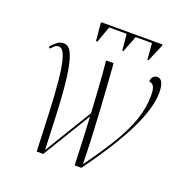

<svg xmlns="http://www.w3.org/2000/svg" viewBox="-126 -822 919 941"><g transform="rotate(20 333.5 -352.0)"><path d="M252 -608 244 -695 245 -704H565L563 -695L526 -608H520L513 -693H428L395 -608H389L381 -693H290L259 -608ZM164 0Q160 -107 156 -201Q152 -295 145 -367Q138 -439 125 -480Q112 -521 90 -521Q78 -521 69.5 -513.5Q61 -506 51 -496L44 -504Q59 -520 73 -532Q87 -544 109 -544Q137 -544 153 -504Q169 -464 178 -392.5Q187 -321 191.5 -226Q196 -131 200 -21L350 -268Q347 -316 344 -367Q341 -418 337.5 -463Q334 -508 331 -536H370Q373 -494 377.5 -433.5Q382 -373 386 -303Q390 -233 393.5 -160Q397 -87 398 -19Q467 -114 511 -187.5Q555 -261 576 -324Q597 -387 597 -450Q597 -487 587.5 -499Q578 -511 565 -511Q565 -528 574 -537Q583 -546 595 -546Q613 -546 621.5 -527.5Q630 -509 630 -477Q630 -397 573.5 -281Q517 -165 397 0H362Q360 -67 357 -128Q354 -189 351 -251L198 0Z"/></g></svg>

Font: Noto Serif Display Condensed ExtraLight
Style: Italic
Weight: 200
Width: 3
Italic angle: -12°
Designer: Monotype Design Team
Foundry: Monotype Imaging Inc.
Version: Version 2.009